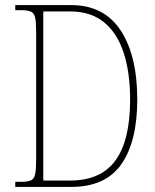

<svg xmlns="http://www.w3.org/2000/svg" viewBox="-20 -734 609 754"><path d="M40 0V-20H62Q88 -20 101 -25.5Q114 -31 118 -50Q122 -69 122 -109V-608Q122 -647 118 -665Q114 -683 101 -688.5Q88 -694 62 -694H40V-714H259Q388 -714 453.5 -615Q519 -516 519 -343Q519 -178 456.5 -89Q394 0 260 0ZM255 -25Q376 -25 433.5 -104Q491 -183 491 -343Q491 -449 465.5 -527Q440 -605 388 -647Q336 -689 256 -689H150V-25Z"/></svg>

Font: Noto Serif Thai Condensed Thin
Style: Regular
Weight: 100
Width: 3
Designer: Monotype Design Team
Foundry: Monotype Imaging Inc.
Version: Version 2.001; ttfautohint (v1.8.4.7-5d5b)